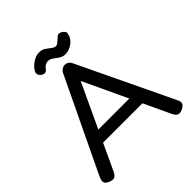

<svg xmlns="http://www.w3.org/2000/svg" viewBox="-231 -1003 1166 1166"><g transform="rotate(-45 352.0 -419.5)"><path d="M683.2 -53.5Q690.8 -39.2 691.4 -28.4Q692 -17.5 685.1 -9.4Q678.2 -1.2 663 6.5Q639 17.5 625.4 11.2Q611.8 5 600.8 -17.8L351.2 -550.2L103 -19Q91.8 4 78.1 9.9Q64.5 15.8 40 5.5Q24.8 -1.2 18.1 -10.1Q11.5 -19 13.2 -31.8Q15 -44.5 23.2 -61.8L310.2 -661.2Q316.2 -673.2 327.8 -680.6Q339.2 -688 352.2 -688Q361.2 -688 368.9 -684.9Q376.5 -681.8 382.8 -675.8Q389 -669.8 393.2 -660.2ZM163.2 -189.2 197.2 -265.8H507L540.2 -189.2ZM294.5 -851.8Q319.8 -851.8 336.6 -840.1Q353.5 -828.5 367.5 -817.2Q381.5 -806 394.8 -806Q403.8 -806 411.6 -812Q419.5 -818 427 -825.5Q434.5 -833 441.5 -838.2Q447 -845.8 457.8 -847Q468.5 -848.2 478.8 -841.8Q491.5 -834 497 -824.8Q502.5 -815.5 498 -804.5Q495 -785.2 480.2 -768.1Q465.5 -751 444.2 -740.6Q423 -730.2 398.5 -730.2Q378.8 -730.2 361.2 -741.6Q343.8 -753 328.5 -764.8Q313.2 -776.5 297.5 -776.5Q282.5 -776.5 269.9 -768.2Q257.2 -760 251.5 -749.2Q246 -740.8 235.8 -737.9Q225.5 -735 211 -743.5Q197.2 -753.2 193.5 -765.1Q189.8 -777 197.5 -790Q206.2 -806.2 222.2 -820.5Q238.2 -834.8 257.5 -843.2Q276.8 -851.8 294.5 -851.8Z"/></g></svg>

Font: Fredoka Light
Style: Regular
Weight: 300
Designer: Ben Nathan
Foundry: Milena B. Brandão, Ben Nathan
Version: Version 2.001